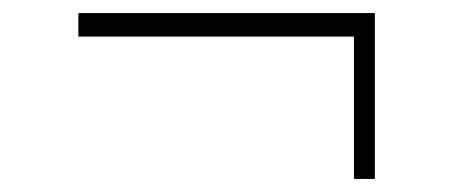

<svg xmlns="http://www.w3.org/2000/svg" viewBox="-20 -403 694 294"><path d="M100 -347V-383H554V-347ZM522 -129V-383H554V-129Z"/></svg>

Font: Savate ExtraLight
Style: Regular
Weight: 200
Designer: Max Esnée
Foundry: Plomb Type
Version: Version 2.000